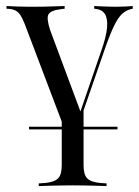

<svg xmlns="http://www.w3.org/2000/svg" viewBox="-20 -433 463 639"><path d="M221.8 183.9Q201.6 183.9 183.1 184.3Q164.5 184.7 146.4 185.1Q128.2 185.5 108.9 186.3V177.4L131.5 175.8Q162.1 172.6 173.8 160.1Q185.5 147.6 185.5 116.9V-96.8L231.5 -4L258.1 -78.2V116.9Q258.1 147.6 269.8 160.1Q281.5 172.6 312.1 175.8L334.7 177.4V186.3Q315.3 185.5 297.2 185.1Q279 184.7 260.5 184.3Q241.9 183.9 221.8 183.9ZM212.1 41.9 62.9 -351.6Q55.6 -370.2 49.2 -380.6Q42.7 -391.1 34.3 -396.4Q25.8 -401.6 12.9 -403.2L1.6 -404V-412.9Q18.5 -412.1 37.9 -411.3Q57.3 -410.5 77.4 -410.5H80.6H81.5Q106.5 -410.5 127.8 -410.9Q149.2 -411.3 166.5 -412.1Q183.9 -412.9 195.2 -412.9V-404L182.3 -402.4Q149.2 -398.4 141.5 -385.5Q133.9 -372.6 146.8 -333.1L249.2 -58.1L242.7 -47.6L316.1 -261.3Q333.9 -311.3 336.3 -341.1Q338.7 -371 329.4 -385.9Q320.2 -400.8 300 -403.2L293.5 -404V-412.9Q310.5 -412.1 330.2 -411.3Q350 -410.5 363.7 -410.5Q383.1 -410.5 397.6 -411.3Q412.1 -412.1 421.8 -412.9V-404L414.5 -402.4Q399.2 -398.4 386.3 -386.7Q373.4 -375 360.1 -348Q346.8 -321 329 -270.2L221 41.9ZM76.6 -2.4V-11.3H371V-2.4Z"/></svg>

Font: Playfair 144pt SemiCondensed Light
Style: Regular
Weight: 300
Width: 4
Designer: Claus Eggers Sørensen
Foundry: Claus Eggers Sørensen
Version: Version 2.203